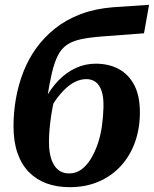

<svg xmlns="http://www.w3.org/2000/svg" viewBox="-20 -765 638 796"><path d="M338 -437Q315 -437 293 -426.5Q271 -416 250.5 -396.5Q230 -377 211.5 -351Q193 -325 177 -295L164 -349Q190 -398 222.5 -431.5Q255 -465 294 -483Q333 -501 377 -501Q431 -501 472 -479Q513 -457 536.5 -412.5Q560 -368 560 -299Q560 -233 540 -176.5Q520 -120 482 -78Q444 -36 390 -12.5Q336 11 269 11Q216 11 173.5 -4.5Q131 -20 100 -51.5Q69 -83 52.5 -130.5Q36 -178 36 -242Q36 -299 46 -356Q56 -413 76.5 -466Q97 -519 130 -565Q163 -611 209 -647.5Q255 -684 314.5 -706.5Q374 -729 449 -735L598 -745L577 -627L405 -614Q352 -610 316.5 -602.5Q281 -595 258 -579.5Q235 -564 220.5 -536Q206 -508 195.5 -464Q185 -420 175 -355L207 -361Q198 -324 193 -291.5Q188 -259 185.5 -230.5Q183 -202 183 -176Q183 -135 192.5 -106Q202 -77 220.5 -61.5Q239 -46 266 -46Q295 -46 317 -62Q339 -78 356 -105.5Q373 -133 385 -168Q397 -203 402.5 -242Q408 -281 409 -320Q410 -363 401 -388.5Q392 -414 376 -425.5Q360 -437 338 -437Z"/></svg>

Font: Roboto Serif 72pt SemiCondensed SemiBold
Style: Italic
Weight: 600
Width: 4
Italic angle: -10°
Designer: Greg Gazdowicz
Foundry: Commercial Type
Version: Version 1.008